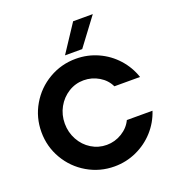

<svg xmlns="http://www.w3.org/2000/svg" viewBox="-160 -1038 1074 1174"><g transform="rotate(-20 376.5 -450.5)"><path d="M35 -340Q35 -435 82 -515.5Q129 -596 209.5 -643Q290 -690 385 -690Q461 -690 528.5 -659.5Q596 -629 645 -574.5Q694 -520 717 -451H550Q529 -496 483.5 -523Q438 -550 385 -550Q331 -550 285.5 -521.5Q240 -493 213.5 -445Q187 -397 187 -340Q187 -283 213.5 -234.5Q240 -186 285.5 -158Q331 -130 385 -130Q438 -130 484 -158Q530 -186 551 -231H718Q695 -161 646 -106.5Q597 -52 529 -21Q461 10 385 10Q290 10 209.5 -37Q129 -84 82 -164.5Q35 -245 35 -340ZM449 -911H577L443 -732H331Z"/></g></svg>

Font: Teachers[wght]
Style: Regular
Weight: 400
Designer: Alfredo Marco Pradil & Chank Diesel
Version: Version 1.000;Glyphs 3.1.2 (3151)